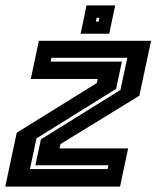

<svg xmlns="http://www.w3.org/2000/svg" viewBox="-22 -691 580 711"><path d="M89 -65H376.5L379.5 -79H109L129.5 -175L424 -358L449.5 -477H168.5L165.5 -463H429.5L408 -362L113 -178.5ZM-2.5 0 40 -199.5 336.5 -383.5 340 -398.5H92L122 -540H537.5L494 -336.5L202 -157.5L198.5 -141.5H452.5L422.5 0ZM276.5 -566 298.5 -671H404.5L382.5 -566ZM333 -611H343L346 -625H336Z"/></svg>

Font: Tourney Thin
Style: Bold Italic
Weight: 700
Italic angle: -12°
Version: Version 1.015